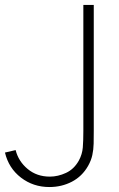

<svg xmlns="http://www.w3.org/2000/svg" viewBox="-20 -740 479 774"><path d="M179 14Q114 14 64.5 -24Q15 -62 0 -125L43 -135Q54.5 -89.5 91.5 -58.8Q128.5 -28 181 -28Q213.5 -28 246 -43Q278.5 -58 298 -93Q311.5 -118 313.8 -145.5Q316 -173 316 -212V-720H358V-212Q358 -184.5 357.5 -160.8Q357 -137 352.2 -115Q347.5 -93 335 -71Q311 -29 269.8 -7.5Q228.5 14 179 14Z"/></svg>

Font: Manrope ExtraLight
Style: Regular
Weight: 200
Designer: Mikhail Sharanda
Foundry: Mikhail Sharanda
Version: Version 4.505